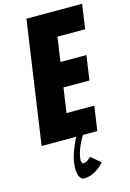

<svg xmlns="http://www.w3.org/2000/svg" viewBox="-158 -899 843 1248"><g transform="rotate(-15 263.5 -275.0)"><path d="M527.3 -825H152.4L33.6 0H265.9C248 36 217.3 103 209.3 158C196.8 245 223.7 275 245.6 275C327.8 275 383.2 203 383.2 203L319 149C319 149 294.6 179 265.4 179C258.2 179 251.8 165 255.4 140C265.5 70 311.4 0 311.4 0H408.4L432.2 -165H245.3L269.3 -331H444.1L467.9 -496H293L316.7 -660H503.5Z"/></g></svg>

Font: Blink
Style: Obl
Weight: 400
Designer: Mew Too
Foundry: Cannot Into Space Fonts
Version: Version 001.000